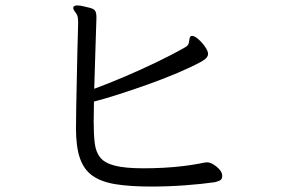

<svg xmlns="http://www.w3.org/2000/svg" viewBox="-20 -693 1040 705"><path d="M686 -561Q695 -561 709 -548.5Q723 -536 733.5 -520.5Q744 -505 744 -495Q744 -480 718 -466Q683 -447 632.5 -425.5Q582 -404 526 -384Q470 -364 417 -347Q364 -330 325 -320Q325 -300 324.5 -281Q324 -262 324 -245Q324 -199 328 -166.5Q332 -134 348.5 -114Q365 -94 402.5 -84.5Q440 -75 508 -75Q542 -75 580.5 -77Q619 -79 655 -83.5Q691 -88 716 -93Q719 -94 727.5 -95.5Q736 -97 740 -97Q751 -97 764 -89Q777 -81 786.5 -70Q796 -59 796 -47Q796 -34 786.5 -30Q777 -26 769 -24Q720 -17 658.5 -12.5Q597 -8 535 -8Q458 -8 405 -16.5Q352 -25 320 -47.5Q288 -70 273.5 -112Q259 -154 259 -221Q259 -255 260 -302.5Q261 -350 262 -401Q263 -452 264 -497.5Q265 -543 266 -574Q267 -605 267 -611Q267 -618 266 -626Q265 -634 263 -638Q260 -644 254.5 -651Q249 -658 249 -664Q249 -667 250 -668Q253 -673 264 -673Q273 -673 286 -670Q299 -667 311 -664Q326 -660 330 -652Q334 -644 334 -634V-623Q334 -617 332.5 -578Q331 -539 329.5 -482.5Q328 -426 326 -367Q375 -385 434 -410Q493 -435 552.5 -463.5Q612 -492 661 -520Q671 -526 673 -534.5Q675 -543 676 -551Q677 -559 683 -561Z"/></svg>

Font: Klee One SemiBold
Style: Regular
Weight: 600
Designer: Fontworks Inc.
Foundry: Fontworks Inc.
Version: Version 1.00;January 12, 2022;FontCreator 13.0.0.2683 64-bit